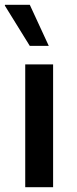

<svg xmlns="http://www.w3.org/2000/svg" viewBox="-27 -779 319 799"><path d="M78 0V-511H194V0ZM97 -588 -7 -756 -6 -759H97L176 -588Z"/></svg>

Font: Chivo Medium
Style: Regular
Weight: 500
Designer: Hector Gatti
Foundry: Omnibus-Type
Version: Version 2.002